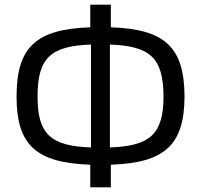

<svg xmlns="http://www.w3.org/2000/svg" viewBox="-20 -766 862 823"><path d="M455 -746H367V-649C135 -641 51 -565 51 -352C51 -144 135 -68 367 -60V37H455V-60C686 -68 770 -144 771 -352C770 -565 686 -641 455 -649ZM370 -134C196 -140 141 -192 141 -352C141 -517 196 -569 370 -575ZM451 -575C625 -569 680 -517 681 -352C680 -192 625 -140 451 -134Z"/></svg>

Font: SnT
Style: Regular
Weight: 400
Designer: Natanael Gama
Version: Version 1.001;PS 001.001;hotconv 1.0.70;makeotf.lib2.5.58329